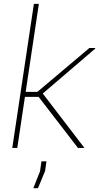

<svg xmlns="http://www.w3.org/2000/svg" viewBox="-20 -782 524 1015"><path d="M184.1 -270H111.8L71.3 0H44.9L159.2 -761.7H185.5L115.7 -296.4H177.7L452.6 -528.3H482.9L483.9 -525.4L206.1 -287.6L426.3 0H392.1ZM218.3 122.1 180.7 212.9H156.2L191.4 124L199.2 70.8H225.6Z"/></svg>

Font: Roboto-ThinItalic
Style: Italic
Weight: 250
Italic angle: -12°
Designer: Google
Version: Version 1.100141; 2013; ttfautohint (v0.94.14-c901) -l 8 -r 